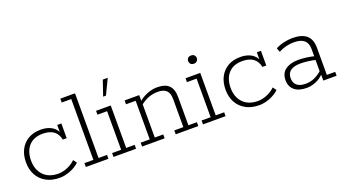

<svg xmlns="http://www.w3.org/2000/svg" viewBox="-52 -1067 2736 1534"><g transform="rotate(-20 1315.5 -300.0)"><path d="M258 10Q190 10 142 -17Q94 -44 69 -90.5Q44 -137 44 -197Q44 -260 68 -306Q92 -352 136.5 -378Q181 -404 243 -404Q281 -404 311.5 -393Q342 -382 362.5 -360.5Q383 -339 391 -307L381 -305V-394H416V-269H383Q363 -368 247 -368Q170 -368 128.5 -322Q87 -276 87 -197Q87 -120 132 -72.5Q177 -25 259 -25Q296 -25 337 -42.5Q378 -60 404 -87L426 -57Q393 -26 346.5 -8Q300 10 258 10Z M481 0V-33H557V-550H476V-583H601V-33H673V0Z M716 0V-33H793V-361H711V-394H836V-33H908V0ZM803 -481 847 -610H889L827 -481Z M959 0V-33H1036V-361H954V-394H1078V-340L1066 -336Q1104 -370 1147.5 -387Q1191 -404 1232 -404Q1301 -404 1333 -372Q1365 -340 1365 -273V-33H1437V0H1245V-33H1322V-271Q1322 -322 1298.5 -345Q1275 -368 1224 -368Q1187 -368 1149 -355Q1111 -342 1065 -304L1079 -329V-33H1151V0Z M1477 0V-33H1554V-361H1472V-394H1597V-33H1669V0ZM1575 -480Q1556 -480 1547 -491Q1538 -502 1538 -515Q1538 -529 1547 -539.5Q1556 -550 1575 -550Q1594 -550 1603 -539.5Q1612 -529 1612 -515Q1612 -502 1602.5 -491Q1593 -480 1575 -480Z M1955 10Q1887 10 1839 -17Q1791 -44 1766 -90.5Q1741 -137 1741 -197Q1741 -260 1765 -306Q1789 -352 1833.5 -378Q1878 -404 1940 -404Q1978 -404 2008.5 -393Q2039 -382 2059.5 -360.5Q2080 -339 2088 -307L2078 -305V-394H2113V-269H2080Q2060 -368 1944 -368Q1867 -368 1825.5 -322Q1784 -276 1784 -197Q1784 -120 1829 -72.5Q1874 -25 1956 -25Q1993 -25 2034 -42.5Q2075 -60 2101 -87L2123 -57Q2090 -26 2043.5 -8Q1997 10 1955 10Z M2358 10Q2290 10 2253.5 -20.5Q2217 -51 2217 -105Q2217 -165 2258.5 -194.5Q2300 -224 2368 -224Q2404 -224 2439 -219Q2474 -214 2513 -204L2498 -196V-269Q2498 -319 2469.5 -343.5Q2441 -368 2382 -368Q2350 -368 2316.5 -360Q2283 -352 2252 -335L2239 -369Q2272 -387 2311 -395.5Q2350 -404 2383 -404Q2463 -404 2502.5 -369.5Q2542 -335 2542 -264V-33H2613V0H2500V-60L2506 -56Q2475 -23 2435.5 -6.5Q2396 10 2358 10ZM2362 -24Q2400 -24 2436 -40Q2472 -56 2504 -86L2498 -70V-186L2514 -172Q2475 -182 2440 -186.5Q2405 -191 2375 -191Q2320 -191 2290.5 -170.5Q2261 -150 2261 -106Q2261 -67 2286 -45.5Q2311 -24 2362 -24Z"/></g></svg>

Font: Rokkitt ExtraLight
Style: Regular
Weight: 250
Version: Version 3.103